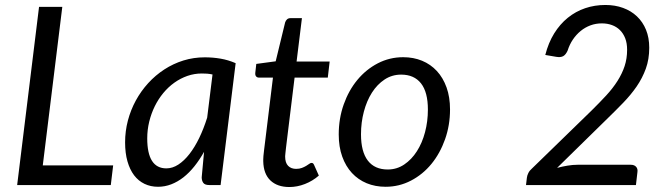

<svg xmlns="http://www.w3.org/2000/svg" viewBox="-20 -744 2686 772"><path d="M435 -79 425.5 0H49L137 -716.5H230.5L152 -79Z M834.5 -444.5Q823.5 -447 812.8 -447.8Q802 -448.5 791.5 -448.5Q761.5 -448.5 733.5 -438.8Q705.5 -429 681 -411.5Q656.5 -394 636.5 -369.8Q616.5 -345.5 602.2 -316.5Q588 -287.5 580 -254.8Q572 -222 572 -187.5Q572 -67 649 -67Q673.5 -67 697 -82.2Q720.5 -97.5 741.8 -124.8Q763 -152 781 -189.2Q799 -226.5 813 -271ZM800.5 -133.5Q782.5 -101.5 761.8 -75.5Q741 -49.5 717.8 -31.2Q694.5 -13 668.8 -3Q643 7 615.5 7Q585.5 7 561 -4.8Q536.5 -16.5 519.2 -39.2Q502 -62 492.5 -95.2Q483 -128.5 483 -171.5Q483 -216.5 494.2 -259.2Q505.5 -302 526.2 -340Q547 -378 576 -409.8Q605 -441.5 640.8 -464.8Q676.5 -488 717.5 -500.8Q758.5 -513.5 803.5 -513.5Q836 -513.5 866.8 -508.2Q897.5 -503 927.5 -490L867 0H821Q803.5 0 797.2 -9Q791 -18 791 -31Z M1038.5 -95.5Q1038.5 -98.5 1038.5 -103.2Q1038.5 -108 1039.2 -117Q1040 -126 1041.8 -140.5Q1043.5 -155 1046.5 -178.5L1077.5 -432H1021Q1014 -432 1009.8 -436.8Q1005.5 -441.5 1006.5 -451.5L1010.5 -487L1088.5 -497.5L1126.5 -654Q1129 -661.5 1134.2 -666.2Q1139.5 -671 1147.5 -671H1194L1172.5 -496.5H1305.5L1298 -432H1164.5L1134 -183Q1131.5 -162.5 1130 -150Q1128.5 -137.5 1127.8 -130Q1127 -122.5 1126.8 -119.5Q1126.5 -116.5 1126.5 -115Q1126.5 -89.5 1138.5 -77.2Q1150.5 -65 1170.5 -65Q1184 -65 1193.8 -68.8Q1203.5 -72.5 1211 -77Q1218.5 -81.5 1223.5 -85.2Q1228.5 -89 1232 -89Q1236.5 -89 1238.8 -87Q1241 -85 1243 -80.5L1262 -38Q1237.5 -16.5 1206.2 -4.2Q1175 8 1143.5 8Q1095 8 1067.2 -18.5Q1039.5 -45 1038.5 -95.5Z M1539 -62.5Q1575.5 -62.5 1605.2 -82.5Q1635 -102.5 1656.2 -135.8Q1677.5 -169 1689 -212.5Q1700.5 -256 1700.5 -303.5Q1700.5 -373.5 1672.8 -408.8Q1645 -444 1593 -444Q1556 -444 1526.2 -424.2Q1496.5 -404.5 1475.5 -371.5Q1454.5 -338.5 1443 -295Q1431.5 -251.5 1431.5 -204Q1431.5 -134 1459 -98.2Q1486.5 -62.5 1539 -62.5ZM1530.5 7Q1489 7 1454.5 -7.2Q1420 -21.5 1395 -48.5Q1370 -75.5 1356 -114.5Q1342 -153.5 1342 -203.5Q1342 -267.5 1362 -324Q1382 -380.5 1417 -422.8Q1452 -465 1499.2 -489.5Q1546.5 -514 1601 -514Q1642.5 -514 1677 -499.8Q1711.5 -485.5 1736.5 -458.5Q1761.5 -431.5 1775.5 -392.5Q1789.5 -353.5 1789.5 -304Q1789.5 -240.5 1769.5 -184Q1749.5 -127.5 1714.8 -85Q1680 -42.5 1632.5 -17.8Q1585 7 1530.5 7Z M2516.5 -81.5Q2530.5 -81.5 2537.8 -73.2Q2545 -65 2543 -52L2537 0H2095L2098.5 -29.5Q2099.5 -38.5 2104.5 -48.5Q2109.5 -58.5 2119 -66.5L2357 -298Q2390.5 -331 2417.5 -360.2Q2444.5 -389.5 2463 -418.8Q2481.5 -448 2491.5 -478.2Q2501.5 -508.5 2501.5 -544Q2501.5 -570.5 2493.8 -590.2Q2486 -610 2472.5 -623.2Q2459 -636.5 2440.5 -643.2Q2422 -650 2400 -650Q2375.5 -650 2354 -642Q2332.5 -634 2314.8 -619.5Q2297 -605 2283.5 -585Q2270 -565 2262.5 -541Q2255 -524 2244.5 -518.2Q2234 -512.5 2216.5 -515.5L2172.5 -523Q2185 -572 2208.2 -609.5Q2231.5 -647 2263 -672.5Q2294.5 -698 2332.8 -711Q2371 -724 2414 -724Q2453 -724 2485.2 -712.2Q2517.5 -700.5 2541 -678.2Q2564.5 -656 2577.5 -624.2Q2590.5 -592.5 2590.5 -552Q2590.5 -506 2576.8 -468Q2563 -430 2539.8 -396.2Q2516.5 -362.5 2485.8 -330.8Q2455 -299 2420.5 -265.5L2220 -69Q2241 -74.5 2262 -78Q2283 -81.5 2302 -81.5Z"/></svg>

Font: Lato 2
Style: Italic
Weight: 400
Italic angle: -7°
Designer: Lukasz Dziedzic with Adam Twardoch and Botio Nikoltchev
Foundry: tyPoland Lukasz Dziedzic
Version: Version 2.015; 2015-08-06; http://www.latofonts.com/